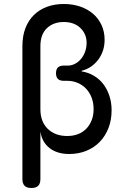

<svg xmlns="http://www.w3.org/2000/svg" viewBox="-20 -760 640 960"><path d="M137 180Q114 180 103 169Q92 158 92 135V-529Q92 -580 107 -619Q122 -658 149.5 -685Q177 -712 215 -726Q253 -740 299 -740Q344 -740 381.5 -727Q419 -714 446 -690.5Q473 -667 488 -634Q503 -601 503 -561Q503 -504 471 -461.5Q439 -419 388 -406V-403Q421 -398 449 -381.5Q477 -365 496.5 -339.5Q516 -314 527 -280.5Q538 -247 538 -209Q538 -160 522.5 -120Q507 -80 479 -51Q451 -22 412 -6Q373 10 326 10Q266 10 228 -19.5Q190 -49 182 -102V135Q182 158 171 169Q160 180 137 180ZM298 -432H319Q337 -432 354 -440.5Q371 -449 384 -464Q397 -479 405 -500Q413 -521 413 -546Q413 -590 382 -620Q351 -650 299 -650Q247 -650 214.5 -619Q182 -588 182 -529V-214Q182 -151 219 -115.5Q256 -80 316 -80Q345 -80 369 -89Q393 -98 410.5 -115.5Q428 -133 438 -158Q448 -183 448 -214Q448 -246 438 -272Q428 -298 410.5 -316.5Q393 -335 368.5 -345.5Q344 -356 315 -356H298Q279 -356 269.5 -365.5Q260 -375 260 -394Q260 -413 269.5 -422.5Q279 -432 298 -432Z"/></svg>

Font: Maple Mono NF CN
Style: Regular
Weight: 400
Monospace: yes
Designer: subframe7536
Version: Version 7.000